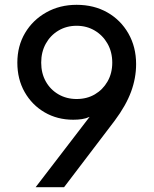

<svg xmlns="http://www.w3.org/2000/svg" viewBox="-20 -777 639 797"><path d="M128 0 352 -292Q337 -285 320 -282.5Q303 -280 284 -280Q218 -280 165.5 -310.5Q113 -341 82.5 -394.5Q52 -448 52 -517Q52 -586 84 -640Q116 -694 172 -725.5Q228 -757 298 -757Q370 -757 425.5 -725.5Q481 -694 513 -638Q545 -582 545 -511Q545 -453 524 -396Q503 -339 456 -276L246 0ZM298 -366Q341 -366 374 -385.5Q407 -405 426.5 -439Q446 -473 446 -517Q446 -561 426.5 -595.5Q407 -630 373.5 -650Q340 -670 298 -670Q256 -670 222.5 -650Q189 -630 170 -595.5Q151 -561 151 -517Q151 -473 170 -439Q189 -405 222.5 -385.5Q256 -366 298 -366Z"/></svg>

Font: Pitagon Sans Text Medium
Style: Regular
Weight: 500
Designer: Travis Tran
Foundry: Pitagon
Version: Version 1.000; ttfautohint (v1.8.4.7-5d5b);gftools[0.9.26]